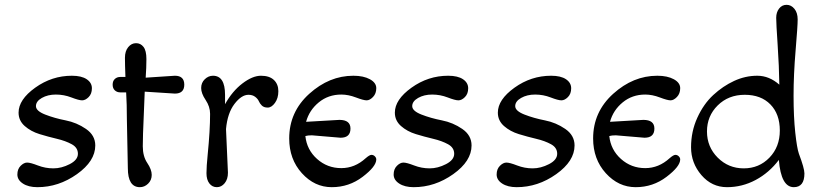

<svg xmlns="http://www.w3.org/2000/svg" viewBox="-20 -770 3405 796"><path d="M57 -303Q57 -357 126 -406.5Q195 -456 278 -456Q318 -456 339.5 -441.5Q361 -427 361 -404Q361 -381 347.5 -367.5Q334 -354 320.5 -354Q307 -354 276 -366Q245 -378 211.5 -378Q178 -378 153.5 -364Q129 -350 129 -330Q129 -310 167.5 -295Q206 -280 252 -271Q298 -262 336.5 -235.5Q375 -209 375 -167Q375 -102 299 -48Q223 6 135 6Q98 6 75 -9Q52 -24 52 -46.5Q52 -69 65.5 -82.5Q79 -96 92.5 -96Q106 -96 137 -84Q168 -72 201.5 -72Q235 -72 269 -89.5Q303 -107 303 -132.5Q303 -158 277.5 -172Q252 -186 216 -194.5Q180 -203 144 -214Q108 -225 82.5 -247.5Q57 -270 57 -303Z M705 -382Q700 -382 580 -390Q580 -377 576 -291Q572 -205 572 -163.5Q572 -122 590.5 -94.5Q609 -67 609 -45Q609 -23 594 -8.5Q579 6 560 6Q510 6 510 -73L506 -276Q506 -338 503 -387H479Q465 -387 456 -395.5Q447 -404 447 -419Q447 -434 456 -442.5Q465 -451 479 -451H500Q498 -503 498 -530.5Q498 -558 511.5 -574.5Q525 -591 544 -591Q563 -591 575 -575.5Q587 -560 587 -525Q587 -490 584 -448L705 -456Q744 -456 744 -419Q744 -382 705 -382Z M917 -235 925 -54Q925 -27 911.5 -10.5Q898 6 879 6Q860 6 848 -9.5Q836 -25 836 -52Q836 -79 841 -129Q851 -229 851 -298Q851 -328 832.5 -355.5Q814 -383 814 -405Q814 -427 829 -441.5Q844 -456 863 -456Q913 -456 913 -377V-338Q943 -392 985 -424Q1027 -456 1062 -456Q1097 -456 1115.5 -438.5Q1134 -421 1134 -392Q1134 -363 1120 -343.5Q1106 -324 1090 -324Q1074 -324 1065.5 -332.5Q1057 -341 1053 -350.5Q1049 -360 1038 -368.5Q1027 -377 1010 -377Q981 -377 952 -339Q923 -301 917 -235Z M1392 -199 1273 -209Q1256 -209 1246 -206Q1252 -149 1294.5 -111Q1337 -73 1395 -73Q1451 -73 1496 -114Q1512 -128 1520 -128Q1528 -128 1534 -122Q1540 -116 1540 -109Q1540 -80 1483.5 -37Q1427 6 1355.5 6Q1284 6 1231.5 -52Q1179 -110 1179 -196Q1179 -306 1262 -381Q1345 -456 1445 -456Q1487 -456 1513.5 -441.5Q1540 -427 1540 -404.5Q1540 -382 1526.5 -368Q1513 -354 1500 -354Q1487 -354 1455.5 -366Q1424 -378 1395 -378Q1341 -378 1301.5 -345.5Q1262 -313 1249 -265L1387 -273Q1433 -273 1433 -237Q1433 -199 1392 -199Z M1617 -303Q1617 -357 1686 -406.5Q1755 -456 1838 -456Q1878 -456 1899.5 -441.5Q1921 -427 1921 -404Q1921 -381 1907.5 -367.5Q1894 -354 1880.5 -354Q1867 -354 1836 -366Q1805 -378 1771.5 -378Q1738 -378 1713.5 -364Q1689 -350 1689 -330Q1689 -310 1727.5 -295Q1766 -280 1812 -271Q1858 -262 1896.5 -235.5Q1935 -209 1935 -167Q1935 -102 1859 -48Q1783 6 1695 6Q1658 6 1635 -9Q1612 -24 1612 -46.5Q1612 -69 1625.5 -82.5Q1639 -96 1652.5 -96Q1666 -96 1697 -84Q1728 -72 1761.5 -72Q1795 -72 1829 -89.5Q1863 -107 1863 -132.5Q1863 -158 1837.5 -172Q1812 -186 1776 -194.5Q1740 -203 1704 -214Q1668 -225 1642.5 -247.5Q1617 -270 1617 -303Z M2044 -303Q2044 -357 2113 -406.5Q2182 -456 2265 -456Q2305 -456 2326.5 -441.5Q2348 -427 2348 -404Q2348 -381 2334.5 -367.5Q2321 -354 2307.5 -354Q2294 -354 2263 -366Q2232 -378 2198.5 -378Q2165 -378 2140.5 -364Q2116 -350 2116 -330Q2116 -310 2154.5 -295Q2193 -280 2239 -271Q2285 -262 2323.5 -235.5Q2362 -209 2362 -167Q2362 -102 2286 -48Q2210 6 2122 6Q2085 6 2062 -9Q2039 -24 2039 -46.5Q2039 -69 2052.5 -82.5Q2066 -96 2079.5 -96Q2093 -96 2124 -84Q2155 -72 2188.5 -72Q2222 -72 2256 -89.5Q2290 -107 2290 -132.5Q2290 -158 2264.5 -172Q2239 -186 2203 -194.5Q2167 -203 2131 -214Q2095 -225 2069.5 -247.5Q2044 -270 2044 -303Z M2652 -199 2533 -209Q2516 -209 2506 -206Q2512 -149 2554.5 -111Q2597 -73 2655 -73Q2711 -73 2756 -114Q2772 -128 2780 -128Q2788 -128 2794 -122Q2800 -116 2800 -109Q2800 -80 2743.5 -37Q2687 6 2615.5 6Q2544 6 2491.5 -52Q2439 -110 2439 -196Q2439 -306 2522 -381Q2605 -456 2705 -456Q2747 -456 2773.5 -441.5Q2800 -427 2800 -404.5Q2800 -382 2786.5 -368Q2773 -354 2760 -354Q2747 -354 2715.5 -366Q2684 -378 2655 -378Q2601 -378 2561.5 -345.5Q2522 -313 2509 -265L2647 -273Q2693 -273 2693 -237Q2693 -199 2652 -199Z M3211 -419Q3210 -494 3204 -583.5Q3198 -673 3198 -696Q3198 -719 3210 -734.5Q3222 -750 3241 -750Q3260 -750 3273.5 -733.5Q3287 -717 3287 -689.5Q3287 -662 3278.5 -561.5Q3270 -461 3270 -373Q3270 -285 3277 -220.5Q3284 -156 3292 -133Q3315 -72 3315 -51Q3315 6 3271 6Q3218 6 3209 -107Q3169 -54 3113 -24Q3057 6 2994 6Q2931 6 2888 -44Q2845 -94 2845 -159.5Q2845 -225 2871 -282Q2897 -339 2937 -376Q2977 -413 3023.5 -434.5Q3070 -456 3119.5 -456Q3169 -456 3211 -419ZM2955.5 -333Q2911 -289 2911 -225Q2911 -161 2955.5 -116.5Q3000 -72 3063.5 -72Q3127 -72 3170 -116.5Q3213 -161 3213 -229Q3213 -297 3174 -337Q3135 -377 3067.5 -377Q3000 -377 2955.5 -333Z"/></svg>

Font: Macondo Swash Caps
Style: Regular
Weight: 400
Designer: John Vargas Beltran
Foundry: John Vargas Beltran
Version: Version 2.001